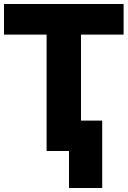

<svg xmlns="http://www.w3.org/2000/svg" viewBox="-22 -734 638 960"><path d="M-2 -714H596V-561H383V-131H489V206H323V21H211V-561H-2Z"/></svg>

Font: Repo
Style: ExtraBold
Weight: 800
Designer: Stefan Peev
Foundry: Context Ltd
Version: Version 001.000